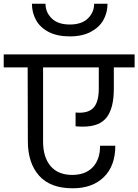

<svg xmlns="http://www.w3.org/2000/svg" viewBox="-47 -1033 745 1034"><path d="M360 -427Q367 -426 381 -426Q436 -426 460.5 -457.5Q485 -489 485 -556V-670H185V-271Q185 -186 225.5 -138.5Q266 -91 342 -91Q413 -91 452.5 -132.5Q492 -174 492 -248H574Q574 -140 512.5 -79.5Q451 -19 344 -19Q224 -19 163.5 -87Q103 -155 103 -273L102 -670H-27V-740H678V-670H566V-554Q566 -451 527.5 -401Q489 -351 400 -351Q374 -351 360 -353ZM532 -1013Q532 -965 510 -925.5Q488 -886 442 -861.5Q396 -837 329 -837Q261 -837 215 -861Q169 -885 147 -925Q125 -965 125 -1013H198Q198 -967 231.5 -934Q265 -901 329 -901Q393 -901 426.5 -934Q460 -967 460 -1013Z"/></svg>

Font: DVN-Poppins
Style: Regular
Weight: 400
Designer: Ninad Kale (Devanagari), Jonny Pinhorn (Latin)
Foundry: Indian Type Foundry
Version: 4.004